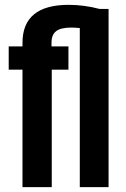

<svg xmlns="http://www.w3.org/2000/svg" viewBox="-20 -774 523 794"><path d="M429 -737V0H310V-658Q286 -660 275 -660Q231 -660 212 -645Q193 -630 193 -598V-582H263V-486H194V0H73V-486H16V-582H73V-597Q73 -754 264 -754Q327 -754 392 -737Z"/></svg>

Font: Khand SemiBold
Style: Regular
Weight: 600
Designer: Devanagari: Sanchit Sawaria, Jyotish Sonowal; Latin: Satya Rajpurohit
Foundry: Indian Type Foundry
Version: Version 1.101;PS 1.0;hotconv 1.0.78;makeotf.lib2.5.61930; tt